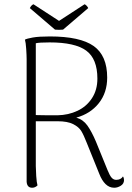

<svg xmlns="http://www.w3.org/2000/svg" viewBox="-20 -872 619 901"><path d="M562 -27Q562 -10 547 -0.5Q532 9 516 9Q493 9 475.5 -8Q458 -25 446 -56L387 -202Q373 -238 361.5 -257Q350 -276 323.5 -289.5Q297 -303 250 -303H148V-93Q148 -77 150 -46Q152 -15 156 -2Q145 9 131 9Q107 9 105 -19V-594Q105 -611 103 -642Q101 -673 97 -686Q106 -691 134 -696Q162 -701 214 -701Q356 -701 419.5 -656Q483 -611 483 -508Q483 -437 443.5 -387.5Q404 -338 338 -320Q370 -311 390 -283Q410 -255 430 -208L485 -73Q495 -48 504 -38Q513 -28 525 -28Q547 -28 557 -44Q562 -37 562 -27ZM250 -331Q301 -332 343.5 -352Q386 -372 411.5 -411Q437 -450 437 -503Q437 -596 384.5 -634.5Q332 -673 213 -673Q164 -673 148 -669V-332Q174 -331 250 -331ZM257 -732Q244 -732 238 -733L120 -834Q127 -848 137 -852L257 -774L377 -852Q382 -850 387 -844.5Q392 -839 394 -834L276 -733Q270 -732 257 -732Z"/></svg>

Font: Arima Madurai ExtraLight
Style: Regular
Weight: 275
Designer: Joana Correia and Natanael Gama
Foundry: NDISCOVER
Version: Version 1.019